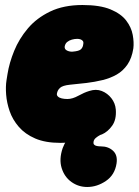

<svg xmlns="http://www.w3.org/2000/svg" viewBox="-20 -545 553 766"><path d="M221 25Q161 25 120.5 7.5Q80 -10 55 -39Q30 -68 18.5 -101.5Q7 -135 4.5 -167.5Q2 -200 6 -225L10 -250Q17 -294 36.5 -342Q56 -390 91 -431.5Q126 -473 180 -499Q234 -525 309 -525Q379 -525 421 -507.5Q463 -490 483.5 -463Q504 -436 509.5 -406Q515 -376 512 -352Q506 -313 488.5 -287.5Q471 -262 445.5 -247.5Q420 -233 389 -225.5Q358 -218 325 -214Q292 -210 259 -207Q230 -204 219.5 -194.5Q209 -185 207 -171Q206 -165 211 -160Q216 -155 226 -152.5Q236 -150 249 -150Q269 -150 292.5 -163Q316 -176 336 -182Q363 -191 386 -182Q409 -173 424.5 -153Q440 -133 442 -108Q445 -68 427.5 -43.5Q410 -19 387 -9Q366 -1 320.5 12Q275 25 221 25ZM270 -339Q296 -341 303.5 -349Q311 -357 312 -368Q314 -377 310.5 -381.5Q307 -386 301 -388Q295 -390 288 -390Q278 -390 267 -387Q256 -384 248 -377.5Q240 -371 238 -359Q237 -348 248 -343Q259 -338 270 -339ZM328 201Q293 201 265 181Q237 161 226 125.5Q215 90 230 46Q243 11 265.5 -4.5Q288 -20 313.5 -25Q339 -30 360 -33L387 -10Q387 -10 379 -6Q371 -2 362.5 5Q354 12 353 22Q352 28 355.5 32Q359 36 366.5 37.5Q374 39 383 39Q412 39 431 56.5Q450 74 445 107Q438 153 402.5 177Q367 201 328 201Z"/></svg>

Font: Winky Sans Black
Style: Italic
Weight: 900
Italic angle: -8.97852°
Designer: Simon Atzbach
Foundry: typofactur
Version: Version 1.205